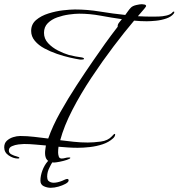

<svg xmlns="http://www.w3.org/2000/svg" viewBox="-53 -654 848 912"><path d="M204 118Q161 118 161 73Q161 64 162.5 55Q164 46 165 37Q140 35 113.5 32.5Q87 30 61 30Q52 30 35 32Q18 34 3.5 40.5Q-11 47 -11 61Q-11 73 1.5 79.5Q14 86 26.5 89Q39 92 39 96Q39 98 36.5 98.5Q34 99 32 99Q10 99 -11.5 84.5Q-33 70 -33 46Q-33 26 -20.5 14.5Q-8 3 9.5 -2.5Q27 -8 43 -8Q76 -8 109.5 -4Q143 0 176 4Q197 -56 233.5 -121Q270 -186 311.5 -249.5Q353 -313 389 -365Q417 -406 446 -446.5Q475 -487 506 -527Q505 -537 512.5 -546.5Q520 -556 526 -563Q476 -570 425 -579.5Q374 -589 323 -589Q303 -589 274.5 -585Q246 -581 219 -571.5Q192 -562 174 -544Q156 -526 156 -498Q156 -470 175.5 -449Q195 -428 222.5 -414Q250 -400 274 -393Q290 -389 305.5 -386Q321 -383 337 -381Q339 -380 342.5 -379Q346 -378 346 -375Q346 -372 341.5 -371.5Q337 -371 335 -371H327Q308 -374 279 -380.5Q250 -387 218 -398Q186 -409 158 -424Q130 -439 112.5 -460Q95 -481 95 -507Q95 -539 118.5 -559Q142 -579 177 -590Q212 -601 246.5 -605Q281 -609 303 -609Q362 -609 422.5 -599Q483 -589 542 -583Q548 -591 555 -601Q562 -611 569 -618Q577 -626 594 -630Q611 -634 621 -634Q625 -634 633 -632.5Q641 -631 641 -625Q641 -623 632.5 -612.5Q624 -602 614.5 -591.5Q605 -581 602 -577Q619 -576 636.5 -575.5Q654 -575 671 -575Q683 -575 701 -575.5Q719 -576 736.5 -580Q754 -584 763 -592Q768 -599 773 -599Q775 -599 775 -596Q775 -595 774 -593Q773 -591 772 -589Q760 -574 736.5 -566Q713 -558 687.5 -555.5Q662 -553 644 -553Q614 -553 584 -556Q539 -503 486 -433Q433 -363 381.5 -285.5Q330 -208 290.5 -131.5Q251 -55 233 12Q265 16 298 19.5Q331 23 364 23Q391 23 425.5 18.5Q460 14 479 -7Q481 -9 485 -13.5Q489 -18 492 -18Q494 -18 494 -15Q494 -10 490.5 -4.5Q487 1 483 4Q463 22 434 31.5Q405 41 374 44.5Q343 48 316 48Q294 48 271 46.5Q248 45 225 43Q224 50 223.5 56.5Q223 63 223 70Q223 79 226 89Q229 99 240 99Q248 99 256.5 96.5Q265 94 274 94Q275 94 278 94Q281 94 281 96Q281 100 264.5 105.5Q248 111 229.5 114.5Q211 118 204 118ZM188 238Q171 238 155 230.5Q139 223 139 204Q139 181 148.5 155.5Q158 130 174 112Q190 94 208 94L211 96Q204 104 196.5 115.5Q189 127 183 140Q171 162 171 185Q171 197 176 204Q186 214 202 214Q211 214 221.5 211.5Q232 209 242 205Q250 201 256.5 198.5Q263 196 266 196Q273 196 273 203Q273 211 258.5 219Q244 227 224.5 232.5Q205 238 188 238Z"/></svg>

Font: Bonheur Royale
Style: Regular
Weight: 400
Designer: Robert E. Leuschke
Foundry: Robert E. Leuschke
Version: Version 1.010; ttfautohint (v1.8.3)